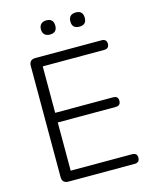

<svg xmlns="http://www.w3.org/2000/svg" viewBox="-130 -974 837 1058"><g transform="rotate(-15 288.5 -445.0)"><path d="M127 0Q91 0 91 -36V-669Q91 -705 127 -705H504Q533 -705 533 -678Q533 -650 504 -650H154V-385H484Q513 -385 513 -358Q513 -330 484 -330H154V-55H504Q533 -55 533 -28Q533 0 504 0ZM407 -809Q365 -809 365 -849Q365 -890 407 -890Q447 -890 447 -849Q447 -809 407 -809ZM238 -809Q219 -809 208 -819.5Q197 -830 197 -849Q197 -869 208 -879.5Q219 -890 238 -890Q279 -890 279 -849Q279 -809 238 -809Z"/></g></svg>

Font: Chiron GoRound TC L
Style: Regular
Weight: 300
Designer: Ryoko NISHIZUKA 西塚涼子 (kana, bopomofo & ideographs); Paul D. Hunt (Latin, Greek & Cyrillic); Sandoll Communications 산돌커뮤니
Foundry: Adobe
Version: Version 1.000;hotconv 1.1.1;makeotfexe 2.6.0